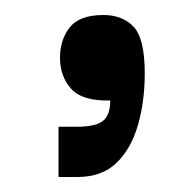

<svg xmlns="http://www.w3.org/2000/svg" viewBox="-20 -583 254 256"><path d="M58 -347V-414H82Q108 -414 117.5 -422Q127 -430 127 -449Q90 -448 75 -464.5Q60 -481 60 -506Q60 -530 73 -546.5Q86 -563 118 -563Q143 -563 158 -547.5Q173 -532 173 -485Q173 -448 164 -416.5Q155 -385 135.5 -366Q116 -347 83 -347Z"/></svg>

Font: Darker Grotesque
Style: Bold
Weight: 700
Designer: Gabriel Lam
Foundry: TypeRant
Version: Version 1.000;gftools[0.9.28]